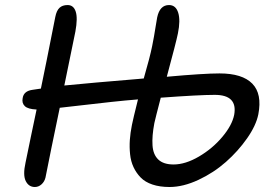

<svg xmlns="http://www.w3.org/2000/svg" viewBox="-20 -729 1077 761"><path d="M118.2 12.2Q93.8 12.2 82 -11.5Q70.3 -35.2 81.1 -84Q88.4 -119.6 102.8 -189.2Q117.2 -258.8 125 -294.9Q90.8 -296.4 78.4 -308.3Q65.9 -320.3 69.8 -339.8Q73.7 -368.2 108.9 -373Q114.3 -374 125.7 -375.5Q137.2 -377 142.1 -377.9Q158.7 -456.5 199.2 -662.1Q204.1 -687 215.8 -698Q227.5 -709 248 -709Q271.5 -709 280 -683.3Q288.6 -657.7 278.8 -604Q270 -561 254.2 -484.1Q238.3 -407.2 234.9 -390.1Q344.2 -400.9 527.8 -416Q531.2 -416.5 538.8 -417Q546.4 -417.5 549.8 -418Q574.2 -502.4 583 -545.9Q586.9 -564 590.3 -584.2Q593.8 -604.5 597.4 -627Q601.1 -649.4 603 -660.2Q613.3 -709 649.9 -709Q676.8 -709 686.3 -678.7Q695.8 -648.4 685.1 -596.2Q678.7 -564 641.1 -424.8Q787.6 -438 850.1 -438Q940.4 -438 980 -397.5Q1019.5 -356.9 1003.9 -275.9Q995.1 -231.9 959.5 -180.9Q923.8 -129.9 875.5 -87.2Q827.1 -44.4 766.6 -16.1Q706.1 12.2 651.9 12.2Q613.3 12.2 584.2 2.4Q555.2 -7.3 537.6 -25.4Q520 -43.5 509.3 -66.4Q498.5 -89.4 495.6 -117.7Q492.7 -146 494.6 -174.3Q496.6 -202.6 502.9 -233.9Q507.3 -256.3 526.9 -335Q478.5 -331.1 423.1 -325.2Q367.7 -319.3 302 -311.5Q236.3 -303.7 216.8 -301.8Q179.7 -124.5 160.2 -24.9Q156.2 -8.8 144.5 1.7Q132.8 12.2 118.2 12.2ZM591.8 -241.2Q582 -189.5 584.5 -152.8Q586.9 -116.2 607.4 -96.7Q627.9 -77.1 668 -77.1Q714.8 -77.1 768.6 -108.6Q822.3 -140.1 861.1 -186.3Q899.9 -232.4 908.2 -273.9Q922.4 -353 831.1 -353Q770.5 -353 617.2 -341.8Q595.7 -259.3 591.8 -241.2Z"/></svg>

Font: Shantell Sans Normal
Style: Italic
Weight: 400
Italic angle: -11.31°
Designer: Stephen Nixon, Anya Danilova, Shantell Martin
Foundry: Arrow Type
Version: Version 1.006;[559af2be0]